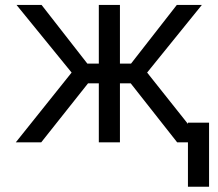

<svg xmlns="http://www.w3.org/2000/svg" viewBox="-20 -565 867 762"><path d="M809.7 176.1H725.9V0H683.2L498.6 -234.4H456V0H372.2V-234.4H329.5L143.5 0H42.6L264.2 -277L45.5 -545.5H144.9L326.7 -312.5H372.2V-545.5H456V-312.5H500L681.8 -545.5H781.2L563.9 -277L725.9 -73.2V-78.1H809.7Z"/></svg>

Font: Linik Sans
Style: Regular
Weight: 400
Designer: Rasmus Andersson (font), Marc Monis (original base), Kil Hyung-jin (Pretendard portions), Cristiano Sobral (main changes
Foundry: rsms
Version: Version 3.018;May 31, 2022;FontCreator 14.0.0.2814 64-bit; t